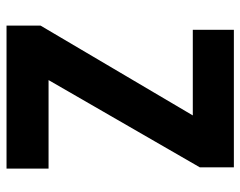

<svg xmlns="http://www.w3.org/2000/svg" viewBox="-96 -658 754 603"><g transform="rotate(90 281.5 -357.0)"><path d="M61 0H510V-132H232L506 -607V-714H74V-585H343L61 -107Z"/></g></svg>

Font: Noto Sans Mono SemiCondensed ExtraBold
Style: Regular
Weight: 800
Width: 4
Designer: Monotype Design Team
Foundry: Monotype Imaging Inc.
Version: Version 2.014